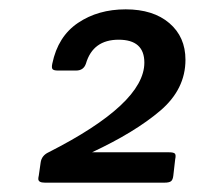

<svg xmlns="http://www.w3.org/2000/svg" viewBox="-20 -779 421 411"><path d="M76 -388Q62 -388 62 -396Q62 -399 63 -403L67 -431Q69 -446 84 -453Q289 -557 289 -645Q289 -694 234 -694Q179 -694 164 -643Q159 -628 143 -628H104Q95 -628 92.5 -631Q90 -634 92 -643Q104 -701 147 -730Q190 -759 249 -759Q308 -759 342.5 -729.5Q377 -700 377 -651Q377 -588 323 -542Q269 -496 177 -453H342Q352 -453 354.5 -450Q357 -447 355 -438L351 -403Q350 -394 346 -391Q342 -388 332 -388Z"/></svg>

Font: Crete Round
Style: Italic
Weight: 400
Designer: Veronika Burian
Foundry: TypeTogether
Version: Version 1.001; ttfautohint (v1.6)